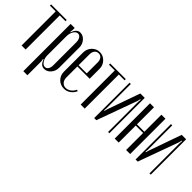

<svg xmlns="http://www.w3.org/2000/svg" viewBox="19 -1119 1904 1904"><g transform="rotate(45 970.5 -167.5)"><path d="M232.9 -495.1V-478H151.9V0H95.2V-478H14.2V-495.1Z M344.7 -465.8 340.8 -437 346.7 -435.1Q367.7 -502.9 417.5 -502.9Q456.5 -502.9 485.6 -469.5Q514.6 -436 514.6 -391.1V-106Q514.6 -60.1 485.6 -26.6Q456.5 6.8 416.5 6.8Q367.2 6.8 346.7 -57.1L339.8 -55.2L344.7 -26.9V168H287.6V-495.1H344.7ZM344.7 -111.8Q344.7 -71.3 364 -41.7Q383.3 -12.2 409.7 -12.2Q430.7 -12.2 443.6 -31.7Q456.5 -51.3 456.5 -84V-404.8Q456.5 -438.5 442.9 -459.2Q429.2 -480 407.7 -480Q381.8 -480 363.3 -450Q344.7 -419.9 344.7 -377.9Z M575.7 -382.8Q575.7 -432.1 609.4 -467.5Q643.1 -502.9 690.4 -502.9Q737.8 -502.9 771.7 -467.8Q805.7 -432.6 805.7 -383.8V-244.1H633.3V-90.8Q633.3 -55.2 652.3 -33.2Q671.4 -11.2 701.7 -11.2Q730 -11.2 755.4 -29.8Q780.8 -48.3 794.4 -79.1L809.6 -71.8Q791.5 -34.2 761.5 -13.7Q731.4 6.8 694.3 6.8Q643.6 6.8 609.6 -27.6Q575.7 -62 575.7 -112.8ZM633.3 -261.2H747.6V-414.1Q747.6 -446.8 732.4 -466.3Q717.3 -485.8 691.4 -485.8Q665 -485.8 649.2 -466.3Q633.3 -446.8 633.3 -414.1Z M1061.5 -495.1V-478H980.5V0H923.8V-478H842.8V-495.1Z M1264.2 -496.1H1326.2V0H1308.1V-423.8L1311 -454.1L1304.2 -455.1L1297.4 -424.8L1143.1 0H1113.3V-496.1H1131.3V-153.8L1128.4 -124L1135.3 -123L1143.1 -152.8Z M1400.9 -495.1H1457V-255.9H1561V-495.1H1617.7V0H1561V-238.8H1457V0H1400.9Z M1844.7 -496.1H1906.7V0H1888.7V-423.8L1891.6 -454.1L1884.8 -455.1L1877.9 -424.8L1723.6 0H1693.8V-496.1H1711.9V-153.8L1709 -124L1715.8 -123L1723.6 -152.8Z"/></g></svg>

Font: Moniqa Narrow Heading
Style: Regular
Weight: 400
Width: 4
Designer: Rajesh Rajput
Foundry: Rajesh Rajput
Version: Version 1.000